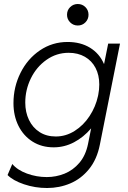

<svg xmlns="http://www.w3.org/2000/svg" viewBox="-20 -735 647 968"><path d="M18.1 147.5 42 91.8Q67.9 122.6 116 140.1Q164.1 157.7 215.8 157.7Q262.7 157.7 305.7 140.4Q348.6 123 380.4 85.7Q412.1 48.3 423.8 -9.3L439.5 -87.9Q401.4 -43 353 -17.6Q304.7 7.8 250.5 7.8Q189.9 7.8 144 -21.2Q98.1 -50.3 73 -100.8Q47.9 -151.4 47.9 -214.8Q47.9 -296.4 83.3 -367.4Q118.7 -438.5 181.2 -481Q243.7 -523.4 320.8 -523.4Q386.2 -523.4 433.8 -494.4Q481.4 -465.3 503.9 -413.1H504.9L525.4 -515.1H585L483.4 -5.4Q468.8 68.4 429 117.4Q389.2 166.5 334.2 189.7Q279.3 212.9 217.3 212.9Q156.7 212.9 101.1 194.1Q45.4 175.3 18.1 147.5ZM474.1 -251 475.6 -258.8Q480.5 -282.7 480.5 -309.1Q480.5 -356.4 461.7 -392.6Q442.9 -428.7 408 -448.7Q373 -468.8 326.2 -468.8Q264.6 -468.8 214.4 -433.3Q164.1 -397.9 135.7 -340.1Q107.4 -282.2 107.4 -217.8Q107.4 -169.4 126 -130.6Q144.5 -91.8 179.2 -69.3Q213.9 -46.9 261.2 -46.9Q312 -46.9 356.4 -75Q400.9 -103 431.6 -149.9Q462.4 -196.8 474.1 -251ZM317.9 -660.6Q317.9 -683.6 333.7 -699.2Q349.6 -714.8 372.1 -714.8Q395 -714.8 410.6 -699.2Q426.3 -683.6 426.3 -660.6Q426.3 -638.2 410.6 -622.3Q395 -606.4 372.1 -606.4Q349.6 -606.4 333.7 -622.3Q317.9 -638.2 317.9 -660.6Z"/></svg>

Font: Reddit Sans Chocolate Light
Style: Italic
Weight: 300
Italic angle: -11.25°
Designer: Stephen Hutchings
Version: Version 1.013